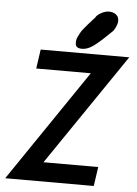

<svg xmlns="http://www.w3.org/2000/svg" viewBox="-64 -1048 782 1097"><g transform="rotate(5 327.0 -500.0)"><path d="M382 -775H380Q345 -775 343 -800Q342 -810 343.5 -821Q345 -832 352 -845Q359 -858 363.5 -867Q368 -876 381.5 -892Q395 -908 400 -914Q405 -920 422 -939Q439 -958 443 -962Q441 -963 450.5 -972.5Q460 -982 479 -991Q498 -1000 516 -1000H517Q539 -1000 554.5 -989Q570 -978 572 -961Q575 -946 568 -927Q561 -908 553 -897Q545 -886 544 -887Q480 -824 446 -799.5Q412 -775 382 -775ZM8 0 443 -640H130L146 -750H654L218 -110H532L516 0Z"/></g></svg>

Font: Hermit
Style: Bold Italic
Weight: 700
Italic angle: -10°
Designer: Pablo Caro
Version: Version 2.000;PS 002.000;hotconv 1.0.88;makeotf.lib2.5.64775